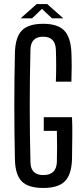

<svg xmlns="http://www.w3.org/2000/svg" viewBox="-20 -925 410 952"><path d="M195 7Q120 7 88 -25.5Q56 -58 54 -133Q48 -400 54 -663Q56 -741 88.5 -774Q121 -807 194 -807Q265 -807 297.5 -774.5Q330 -742 334 -667Q337 -594 334 -520H257Q260 -600 257 -680Q254 -743 194 -743Q133 -743 131 -680Q124 -400 131 -121Q132 -57 195 -57Q259 -57 262 -121Q264 -198 262 -276H197V-344H337Q339 -304 338.5 -252Q338 -200 337 -133Q334 -58 301 -25.5Q268 7 195 7ZM82 -834 162 -905H214L294 -834H238L188 -881L139 -834Z"/></svg>

Font: Big Shoulders Display Medium
Style: Regular
Weight: 500
Designer: Patric King
Foundry: XO Type Co
Version: Version 1.000; ttfautohint (v1.8.2)